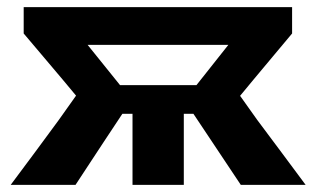

<svg xmlns="http://www.w3.org/2000/svg" viewBox="-20 -519 888 539"><path d="M10 0Q44 -45.5 77.8 -91Q111.5 -136.5 144.5 -181.5L193.5 -250.5L156 -295.5Q128.5 -328 101.5 -360Q74.5 -392 46.5 -425V-499H800V-425Q773 -393 746 -360.5Q719 -328 692.5 -296.5L654 -250L702 -182.5Q736 -137.5 770 -91.5Q804 -45.5 838 0H656Q635 -31.5 614.8 -61.8Q594.5 -92 574 -123L523 -199.5H496V0H352V-199.5H323.5L272.5 -122.5Q252.5 -91.5 232.2 -61.2Q212 -31 192 0ZM317 -280H531.5L621 -393H226Z"/></svg>

Font: Commissioner
Style: Bold
Weight: 700
Designer: Kostas Bartsokas
Foundry: Kostas Bartsokas
Version: Version 1.000; ttfautohint (v1.8.3)